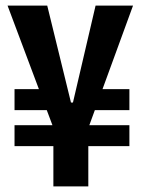

<svg xmlns="http://www.w3.org/2000/svg" viewBox="-20 -673 506 687"><path d="M32 -150V-225H443V-150ZM32 -279V-354H203V-279ZM293 -279V-354H443V-279ZM171 -6V-216L7 -653H149L234 -306H241L322 -653H456L296 -215V-6Z"/></svg>

Font: Bricolage Grotesque 36pt Condensed SemiBold
Style: Regular
Weight: 600
Width: 3
Designer: Mathieu Triay
Foundry: Atelier Triay
Version: Version 1.001;gftools[0.9.33.dev8+g029e19f]